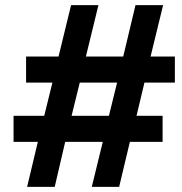

<svg xmlns="http://www.w3.org/2000/svg" viewBox="-20 -719 713 751"><path d="M86 12 128 -164H33V-266H153L185 -396H82V-498H209L258 -699H365L316 -498H462L510 -699H618L569 -498H664V-396H545L514 -266H616V-164H488L446 12H339L382 -164H235L194 12ZM260 -266H406L438 -396H292Z"/></svg>

Font: Archivo SemiExpanded
Style: Bold Italic
Weight: 700
Width: 6
Italic angle: -10°
Designer: Hector Gatti
Foundry: Omnibus-Type
Version: Version 2.001